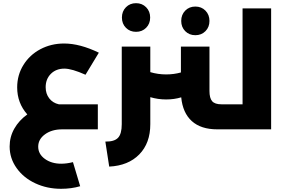

<svg xmlns="http://www.w3.org/2000/svg" viewBox="-20 -805 1782 1195"><path d="M346.2 -155.8H367.2H588.9V0H367.2Q302.7 0 260.3 30.8Q217.8 61.5 217.8 107.9Q217.8 153.8 259 183.8Q300.3 213.9 360.8 213.9Q396 213.9 434.1 204.1L479 354Q424.3 370.1 359.9 370.1Q272.9 370.1 199.7 335.9Q126.5 301.8 83.3 241Q40 180.2 40 106.9Q40 46.9 69.1 -4.4Q98.1 -55.7 149.9 -92.8Q86.9 -163.6 86.9 -261.2Q86.9 -337.9 125.7 -400.6Q164.6 -463.4 231.4 -498.8Q298.3 -534.2 378.9 -534.2Q477.1 -534.2 595.2 -477.1L512.2 -339.8Q426.8 -377.9 380.9 -377.9Q329.1 -377.9 296.6 -345.5Q264.2 -313 264.2 -262.2Q264.2 -221.7 286.4 -192.9Q308.6 -164.1 346.2 -155.8Z M889.6 -632.1Q864.7 -606.9 826.7 -606.9Q788.6 -606.9 763.7 -632.1Q738.8 -657.2 738.8 -695.8Q738.8 -734.4 763.7 -759.8Q788.6 -785.2 826.7 -785.2Q864.7 -785.2 889.6 -759.8Q914.6 -734.4 914.6 -695.8Q914.6 -657.2 889.6 -632.1ZM1258.8 -611.1Q1233.9 -585.9 1195.8 -585.9Q1157.7 -585.9 1132.8 -611.1Q1107.9 -636.2 1107.9 -674.8Q1107.9 -713.4 1132.8 -738.8Q1157.7 -764.2 1195.8 -764.2Q1233.9 -764.2 1258.8 -738.8Q1283.7 -713.4 1283.7 -674.8Q1283.7 -636.2 1258.8 -611.1ZM1409.7 -155.8Q1429.7 -155.8 1429.7 -79.1Q1429.7 0 1409.7 0H1332.5Q1230.5 0 1173.8 -51.3Q1117.2 -102.5 1107.9 -199.2Q1064.9 -186 1013.7 -186Q963.4 -186 915.5 -200.2V-32.2Q915.5 85.9 846.9 156Q778.3 226.1 659.7 231.9L635.7 76.2Q691.4 77.1 714.6 52.7Q737.8 28.3 737.8 -32.2V-515.1H915.5V-356Q963.4 -341.8 1013.7 -341.8Q1062.5 -341.8 1106 -354V-515.1H1283.7V-238.8Q1283.7 -194.3 1300.5 -175Q1317.4 -155.8 1357.9 -155.8Z M1489.7 -752.9H1667.5V0H1409.7Q1389.6 0 1389.6 -79.1Q1389.6 -155.8 1409.7 -155.8H1489.7Z"/></svg>

Font: Montserrat-Arabic
Style: Bold
Weight: 700
Designer: Mohamed Gaber
Foundry: Kief Type Foundry
Version: Version 5.008;PS 005.008;hotconv 1.0.88;makeotf.lib2.5.64775